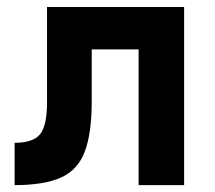

<svg xmlns="http://www.w3.org/2000/svg" viewBox="-20 -538 626 558"><path d="M22.5 0V-123Q76.7 -123 96.7 -148.2Q116.7 -173.3 116.7 -241.2V-517.6H515.1V0H382.8V-394.5H246.6V-244.6Q246.6 -150.4 226.3 -97.2Q206.1 -43.9 157.2 -22Q108.4 0 22.5 0Z"/></svg>

Font: Caskaydia Cove
Style: Bold
Weight: 700
Monospace: yes
Designer: Aaron Bell
Foundry: Saja Typeworks
Version: Version 4.300; ttfautohint (v1.8.3)